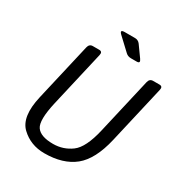

<svg xmlns="http://www.w3.org/2000/svg" viewBox="-202 -1015 1104 1172"><g transform="rotate(30 350.0 -429.0)"><path d="M326.7 -846.2Q299.3 -871.6 336.9 -871.6H407.7Q431.6 -871.6 444.8 -853.5L499 -777.8Q517.6 -752 489.3 -752H449.2Q426.8 -752 412.1 -766.1ZM85.9 -267.1 179.7 -673.3Q186 -700.2 210.4 -700.2H255.4Q279.8 -700.2 273.4 -673.3L183.1 -281.7Q151.9 -145 180.7 -103.3Q209.5 -61.5 297.9 -61.5Q369.1 -61.5 426 -103.3Q482.9 -145 514.2 -281.7L604.5 -673.3Q610.8 -700.2 635.3 -700.2H680.2Q704.6 -700.2 698.2 -673.3L604.5 -267.1Q568.8 -112.3 490.2 -48.8Q411.6 14.6 280.3 14.6Q183.1 14.6 116.7 -48.8Q50.3 -112.3 85.9 -267.1Z"/></g></svg>

Font: Istok
Style: Italic
Weight: 500
Italic angle: -13°
Designer: Andrey V. Panov
Foundry: Andrey V. Panov
Version: Version 1.0.3